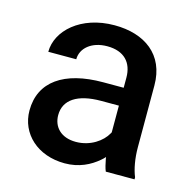

<svg xmlns="http://www.w3.org/2000/svg" viewBox="-86 -623 714 719"><g transform="rotate(15 271.0 -264.0)"><path d="M370.1 -45.9C373.5 -28.3 377 -12.2 382.3 0H493.7V-7.8C481.9 -36.1 474.6 -76.2 474.6 -119.6V-358.9C474.6 -478.5 389.6 -538.1 272.9 -538.1C142.1 -538.1 58.1 -459.5 58.1 -377.9H166.5C166.5 -420.9 206.1 -455.1 266.6 -455.1C332.5 -455.1 365.7 -418 365.7 -359.9V-320.8H286.1C135.3 -320.8 46.9 -259.8 46.9 -147.5C46.9 -58.1 119.6 9.8 225.1 9.8C280.3 9.8 322.8 -11.7 354.5 -39.1C359.9 -43.5 364.7 -48.3 369.1 -53.2C369.6 -50.8 369.6 -48.3 370.1 -45.9ZM363.3 -143.6C345.2 -110.4 300.8 -78.6 244.6 -78.6C186.5 -78.6 155.3 -113.3 155.3 -158.7C155.3 -217.8 205.1 -251.5 296.9 -251.5H365.7V-147.9C365.2 -146.5 364.3 -145 363.3 -143.6Z"/></g></svg>

Font: Bert Sans Medium
Style: Regular
Weight: 500
Designer: Christian Robertson (Google), Cristiano Sobral
Foundry: Google, Cristiano Sobral
Version: Version 3.101